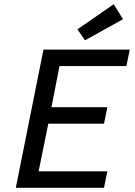

<svg xmlns="http://www.w3.org/2000/svg" viewBox="-20 -890 640 910"><path d="M55 0 186 -655H595L579 -577H262L224 -382H489L473 -304H209L163 -78H489L473 0ZM383 -699 347 -751 519 -870 563 -799Z"/></svg>

Font: Source Code Pro ExtraLight Medium
Style: Italic
Weight: 500
Italic angle: -11°
Monospace: yes
Version: Version 1.016;hotconv 1.0.116;makeotfexe 2.5.65601